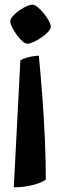

<svg xmlns="http://www.w3.org/2000/svg" viewBox="-20 -526 261 821"><path d="M97 -339Q88 -339 75.5 -350Q63 -361 51.5 -377Q40 -393 32 -409Q24 -425 24 -436Q24 -447 41.5 -464Q59 -481 82 -493.5Q105 -506 120 -506Q128 -506 141 -495.5Q154 -485 167 -469Q180 -453 188.5 -437.5Q197 -422 197 -412Q197 -402 185.5 -389.5Q174 -377 157 -365.5Q140 -354 123.5 -346.5Q107 -339 97 -339ZM39 275 67 -267Q73 -273 94.5 -279.5Q116 -286 146 -288Q154 -206 161 -113Q168 -20 172 71.5Q176 163 176 242Q157 256 118.5 265.5Q80 275 39 275Z"/></svg>

Font: Texturina 72pt
Style: Bold
Weight: 700
Designer: Guillermo Torres Carreño
Foundry: Omnibus-Type
Version: Version 1.002; ttfautohint (v1.8.3)